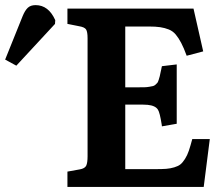

<svg xmlns="http://www.w3.org/2000/svg" viewBox="-216 -734 874 754"><path d="M-151.9 -476.1 -195.8 -500 -127 -670.9Q-117.7 -693.4 -106.7 -703.6Q-95.7 -713.9 -76.2 -713.9Q-25.4 -713.9 1 -654.8L0 -640.1ZM48.8 0V-60.1L97.2 -68.8Q117.2 -72.3 122.6 -83.5Q127.9 -94.7 127.9 -120.1V-584Q127.9 -608.9 122.1 -618.2Q116.2 -627.4 95.2 -630.9L48.8 -640.1V-700.2H543.9L582 -532.2L517.1 -515.1Q505.9 -545.9 495.6 -565.4Q485.4 -585 474.1 -598.4Q462.9 -611.8 447 -618.2Q431.2 -624.5 413.3 -627.2Q395.5 -629.9 368.2 -629.9H275.9V-391.1H327.1Q342.3 -391.1 352.1 -391.4Q361.8 -391.6 370.8 -393.3Q379.9 -395 384.8 -396Q389.6 -397 394.8 -401.6Q399.9 -406.2 402.1 -408.9Q404.3 -411.6 407.2 -420.4Q410.2 -429.2 411.4 -434.8Q412.6 -440.4 415.5 -454.1Q416.5 -458 417 -460.4Q417.5 -462.9 418.2 -466.8Q418.9 -470.7 419.9 -474.1L478 -481V-248L419.9 -237.8Q419.4 -240.2 418.9 -245.6Q411.6 -292 404.3 -303.2Q394.5 -319.3 363.8 -322.3Q356 -322.8 344.2 -323.2H275.9V-69.8H394Q420.4 -69.8 436.8 -71Q453.1 -72.3 468.5 -76.9Q483.9 -81.5 492.7 -88.6Q501.5 -95.7 510.5 -109.9Q519.5 -124 525.6 -142.1Q531.7 -160.2 539.1 -188H607.9L584 0Z"/></svg>

Font: Literata Book
Style: Bold
Weight: 700
Designer: Latin by Veronika Burian and Jose Scaglione. Greek by Irene Vlachou. Cyrillic by Vera Evstafieva
Foundry: TypeTogether
Version: Version 2.003;PS 002.003;hotconv 1.0.88;makeotf.lib2.5.64775